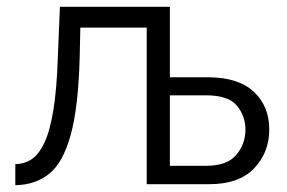

<svg xmlns="http://www.w3.org/2000/svg" viewBox="-20 -541 842 564"><path d="M25 3V-59Q51 -59 72.5 -73Q94 -87 110.5 -122Q127 -157 137 -219Q147 -281 150 -376L156 -521H479V-314H591Q680 -314 725.5 -271.5Q771 -229 771 -161Q771 -93 726.5 -46.5Q682 0 596 0H411V-460H216L214 -370Q210 -225 187.5 -144Q165 -63 124.5 -30.5Q84 2 25 3ZM479 -54H586Q647 -54 674 -86Q701 -118 701 -160Q701 -200 676 -230.5Q651 -261 585 -261H479Z"/></svg>

Font: Raleway
Style: Regular
Weight: 400
Designer: Matt McInerney, Pablo Impallari, Rodrigo Fuenzalida
Foundry: Matt McInerney, Pablo Impallari, Rodrigo Fuenzalida
Version: Version 4.101;RELEASE